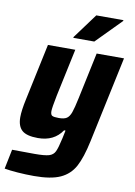

<svg xmlns="http://www.w3.org/2000/svg" viewBox="-105 -777 733 1044"><g transform="rotate(10 261.5 -254.5)"><path d="M-6 193 16 85Q64 86 141 86Q196 86 219.5 79Q243 72 253 51Q263 30 275 -25L284 -68H276Q232 -2 143 -2Q80 -2 54.5 -25Q29 -48 29 -97Q29 -135 43 -199L109 -510H260L204 -247Q190 -177 190 -159Q190 -139 199.5 -134Q209 -129 236 -129Q265 -129 279.5 -138.5Q294 -148 303 -173Q312 -198 324 -255L378 -510H529L428 -35Q408 59 381 108.5Q354 158 302.5 181.5Q251 205 158 205Q112 205 66.5 201.5Q21 198 -6 193ZM238 -572 239 -577 340 -714H490L489 -709L354 -572Z"/></g></svg>

Font: Saira Semi Condensed
Style: Bold Italic
Weight: 700
Width: 4
Italic angle: -12°
Designer: Hector Gatti with collaboration of the Omnibus-Type team
Foundry: Omnibus-Type
Version: Version 1.001; ttfautohint (v1.8)